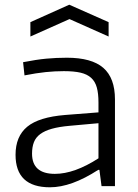

<svg xmlns="http://www.w3.org/2000/svg" viewBox="-20 -790 587 815"><path d="M192 5Q46 5 46 -133Q46 -211 95.5 -252Q145 -293 257 -302L398 -313V-355Q398 -393 391 -418.5Q384 -444 367 -459.5Q350 -475 322 -481.5Q294 -488 251 -488Q213 -488 174 -484Q135 -480 84 -470L78 -526Q134 -537 176.5 -541Q219 -545 264 -545Q369 -545 418.5 -502Q468 -459 468 -368V0H411L402 -69H397Q283 5 192 5ZM213 -52Q296 -52 398 -118V-267L276 -256Q231 -252 200.5 -243.5Q170 -235 151 -221Q132 -207 124 -186.5Q116 -166 116 -138Q116 -52 213 -52ZM109 -696 274 -770 441 -696V-635L275 -709L109 -635Z"/></svg>

Font: Encode Sans Wide
Style: Light
Weight: 300
Designer: Pablo Impallari, Andres Torresi
Foundry: Pablo Impallari, Andres Torresi
Version: Version 1.000; ttfautohint (v1.00) -l 8 -r 50 -G 200 -x 14 -